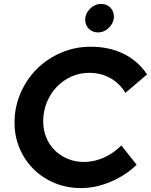

<svg xmlns="http://www.w3.org/2000/svg" viewBox="-20 -946 769 978"><path d="M408 -121Q459 -121 508.5 -143Q558 -165 598 -205L676 -107Q621 -53 544.5 -20.5Q468 12 392 12Q321 12 259 -13.5Q197 -39 151.5 -84Q106 -129 80 -190Q54 -251 54 -321Q54 -400 84.5 -471Q115 -542 167.5 -594.5Q220 -647 291 -677.5Q362 -708 442 -708Q537 -708 610.5 -671.5Q684 -635 729 -567L619 -473Q589 -522 541.5 -548.5Q494 -575 434 -575Q385 -575 342.5 -555.5Q300 -536 268.5 -503Q237 -470 218.5 -424.5Q200 -379 200 -328Q200 -284 215.5 -246Q231 -208 259 -180.5Q287 -153 325 -137Q363 -121 408 -121ZM479 -781Q451 -781 432.5 -799.5Q414 -818 414 -845Q414 -877 438.5 -901.5Q463 -926 496 -926Q524 -926 542 -907.5Q560 -889 560 -862Q560 -830 535.5 -805.5Q511 -781 479 -781Z"/></svg>

Font: Red Hat Display
Style: Bold Italic
Weight: 700
Italic angle: -12°
Designer: Pentagram / MCKL
Foundry: Pentagram / MCKL
Version: Version 1.003; Red Hat Display Bold Italic